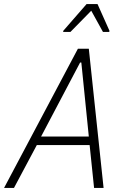

<svg xmlns="http://www.w3.org/2000/svg" viewBox="-41 -929 610 949"><path d="M-21 0 344 -688H398L471 0H424L402 -212H141L28 0ZM162 -254H398L361 -620H355ZM271 -771 272 -777 387 -909H441L500 -777L499 -771H468L410 -876L307 -771Z"/></svg>

Font: Saira SemiCondensed ExtraLight
Style: Italic
Weight: 250
Width: 4
Italic angle: -12°
Designer: Hector Gatti with collaboration of the Omnibus-Type team
Foundry: Omnibus-Type
Version: Version 1.101